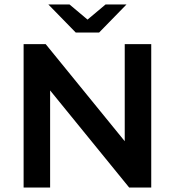

<svg xmlns="http://www.w3.org/2000/svg" viewBox="-20 -842 785 862"><path d="M659 -644V0H560L205 -436V0H86V-644H185L540 -208V-644ZM548 -822 425 -696H320L197 -822H292L373 -754L454 -822Z"/></svg>

Font: Montserrat Ace
Style: Bold
Weight: 600
Designer: Julieta Ulanovsky
Foundry: Julieta Ulanovsky
Version: Version 1